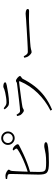

<svg xmlns="http://www.w3.org/2000/svg" viewBox="1078 -1882 845 3040"><g transform="rotate(-90 1500.0 -361.5)"><path d="M447 -9Q386 -9 348 -15.5Q310 -22 290 -39Q270 -56 263 -88.5Q256 -121 256 -172Q256 -189 257 -225.5Q258 -262 259 -309Q260 -356 261.5 -407Q263 -458 264 -504Q265 -550 265.5 -584Q266 -618 265 -631Q264 -654 246.5 -660.5Q229 -667 187 -671L186 -691Q203 -694 218.5 -696.5Q234 -699 248 -697Q261 -696 275.5 -690.5Q290 -685 303.5 -677Q317 -669 325.5 -660.5Q334 -652 334 -645Q334 -637 329.5 -632Q325 -627 320.5 -619Q316 -611 314 -595Q312 -573 309.5 -528.5Q307 -484 305 -430Q303 -387 302 -345Q363 -364 422 -388Q496 -417 556.5 -447.5Q617 -478 652 -503Q666 -513 668 -520Q670 -527 663 -538Q659 -546 652 -553.5Q645 -561 637 -568L653 -583Q663 -581 671 -578Q679 -575 685 -571Q701 -561 719 -539.5Q737 -518 737 -503Q737 -490 719.5 -481.5Q702 -473 674 -458Q641 -441 580.5 -412.5Q520 -384 442 -354Q375 -328 301 -308Q300 -262 299 -225Q298 -182 298 -162Q298 -110 309.5 -87Q321 -64 353.5 -58.5Q386 -53 448 -53Q530 -53 579.5 -60.5Q629 -68 658.5 -75.5Q688 -83 708 -83Q734 -83 751.5 -77Q769 -71 769 -58Q769 -48 761.5 -42Q754 -36 742 -32Q724 -27 686 -21.5Q648 -16 588.5 -12.5Q529 -9 447 -9ZM833 -551Q789 -551 757.5 -582.5Q726 -614 726 -658Q726 -702 757.5 -733Q789 -764 833 -764Q877 -764 908 -733Q939 -702 939 -658Q939 -614 908 -582.5Q877 -551 833 -551ZM833 -581Q865 -581 887 -603.5Q909 -626 909 -658Q909 -690 887 -712Q865 -734 833 -734Q801 -734 778.5 -712Q756 -690 756 -658Q756 -626 778.5 -603.5Q801 -581 833 -581Z M1269 16Q1349 -24 1418.5 -75Q1488 -126 1547 -186.5Q1606 -247 1652.5 -317Q1699 -387 1732 -465Q1736 -475 1733 -479Q1730 -482 1720 -481Q1692 -478 1651.5 -473Q1611 -468 1564.5 -462Q1518 -456 1473 -450Q1428 -444 1391 -438.5Q1354 -433 1333 -429Q1310 -425 1297 -415.5Q1284 -406 1268 -406Q1260 -406 1245.5 -415Q1231 -424 1218 -436.5Q1205 -449 1199 -460Q1194 -471 1190 -484.5Q1186 -498 1183 -512L1204 -522Q1218 -498 1231 -482Q1244 -466 1263 -466Q1280 -466 1323 -470Q1366 -474 1420.5 -480.5Q1475 -487 1530.5 -493.5Q1586 -500 1630.5 -506Q1675 -512 1695 -514Q1714 -516 1722 -523.5Q1730 -531 1741 -531Q1751 -531 1764 -524Q1777 -517 1789 -506.5Q1801 -496 1809 -485.5Q1817 -475 1817 -468Q1817 -460 1808 -453Q1799 -446 1788.5 -439.5Q1778 -433 1773 -424Q1722 -322 1655 -235.5Q1588 -149 1497.5 -80Q1407 -11 1284 41ZM1393 -641Q1359 -641 1336 -658.5Q1313 -676 1289 -710L1306 -725Q1334 -703 1353.5 -692Q1373 -681 1397 -681Q1440 -681 1477 -687Q1514 -693 1554 -701Q1586 -708 1603 -714.5Q1620 -721 1630.5 -726Q1641 -731 1653 -731Q1678 -731 1697.5 -723.5Q1717 -716 1717 -702Q1717 -693 1706.5 -687.5Q1696 -682 1672 -677Q1645 -672 1611.5 -666Q1578 -660 1540.5 -654Q1503 -648 1465 -644.5Q1427 -641 1393 -641Z M2195 -283Q2184 -283 2168 -295Q2152 -307 2138.5 -323.5Q2125 -340 2119 -354Q2114 -367 2111.5 -377.5Q2109 -388 2107 -401L2129 -408Q2138 -392 2147.5 -377Q2157 -362 2169.5 -352.5Q2182 -343 2200 -343Q2221 -343 2262 -344.5Q2303 -346 2355 -349Q2407 -352 2461.5 -355Q2516 -358 2565 -361Q2614 -364 2648 -366.5Q2682 -369 2692 -369Q2742 -372 2764.5 -375Q2787 -378 2806 -378Q2821 -378 2838 -374.5Q2855 -371 2866.5 -364Q2878 -357 2878 -346Q2878 -336 2872 -329.5Q2866 -323 2843 -323Q2818 -323 2789.5 -324Q2761 -325 2718 -325Q2701 -325 2658.5 -323.5Q2616 -322 2561 -319Q2506 -316 2450.5 -312.5Q2395 -309 2349.5 -306Q2304 -303 2282 -300Q2257 -297 2242.5 -293Q2228 -289 2218 -286Q2208 -283 2195 -283Z"/></g></svg>

Font: Noto Serif HK ExtraLight ExtraLight
Style: Regular
Weight: 250
Version: Version 2.003-H1;hotconv 1.1.1;makeotfexe 2.6.0